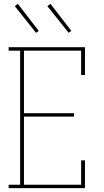

<svg xmlns="http://www.w3.org/2000/svg" viewBox="-20 -981 540 1001"><path d="M25 0V-18H85V-717H25V-735H423V-590H403V-717H105V-391H366V-373H105V-18H403V-145H423V0ZM338 -810 227 -949 243 -961 352 -820ZM168 -810 57 -949 73 -961 182 -820Z"/></svg>

Font: Iosevka Slab Thin
Style: Regular
Weight: 100
Monospace: yes
Designer: Belleve Invis
Foundry: Belleve Invis
Version: Version 11.1.0; ttfautohint (v1.8.3)